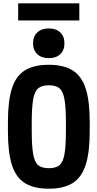

<svg xmlns="http://www.w3.org/2000/svg" viewBox="-20 -1132 590 1162"><path d="M275 10Q185 10 130.5 -24Q76 -58 52 -134Q28 -210 28 -335V-395Q28 -521 52 -596.5Q76 -672 130.5 -706Q185 -740 275 -740Q365 -740 419.5 -706Q474 -672 498.5 -596.5Q523 -521 523 -395V-335Q523 -210 498.5 -134Q474 -58 419.5 -24Q365 10 275 10ZM275 -114Q318 -114 340 -132.5Q362 -151 370.5 -201Q379 -251 379 -345V-385Q379 -480 370.5 -529.5Q362 -579 340 -597.5Q318 -616 275 -616Q233 -616 211 -597.5Q189 -579 180.5 -529.5Q172 -480 172 -385V-345Q172 -251 180.5 -201Q189 -151 211 -132.5Q233 -114 275 -114ZM276 -780Q232 -780 206 -804Q180 -828 180 -870Q180 -912 206 -936Q232 -960 275 -960Q319 -960 344.5 -936Q370 -912 370 -870Q370 -828 344.5 -804Q319 -780 276 -780ZM90 -1008V-1112H460V-1008Z"/></svg>

Font: M PLUS Code Latin SemiExpanded
Style: Bold
Weight: 700
Width: 6
Designer: Coji Morishita
Foundry: UNDERFOREST DESIGN
Version: Version 1.002; ttfautohint (v1.8.3)